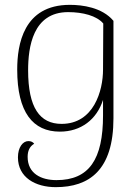

<svg xmlns="http://www.w3.org/2000/svg" viewBox="-20 -534 571 792"><path d="M210 238C348 238 448 168 448 -46V-448C401 -504 319 -514 268 -514C76 -514 51 -349 51 -247C51 -70 116 9 227 9C314 9 379 -41 405 -122V-58C405 123 348 209 213 209C150 209 94 182 94 113C94 89 102 70 121 59C116 52 108 48 97 48C74 48 54 74 54 115C54 198 126 238 210 238ZM234 -23C144 -23 96 -90 96 -244C96 -339 115 -484 261 -484C322 -484 379 -469 406 -437L405 -247C405 -160 367 -23 234 -23Z"/></svg>

Font: Arima Koshi ExtraLight
Style: Regular
Weight: 275
Designer: Joana Correia and Natanael Gama
Foundry: NDISCOVER
Version: Version 1.019;PS 001.019;hotconv 1.0.88;makeotf.lib2.5.64775